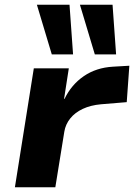

<svg xmlns="http://www.w3.org/2000/svg" viewBox="-20 -792 567 812"><path d="M43 0 123 -503H271L251 -374H253Q282 -434 334.5 -470Q387 -506 458 -510L527 -514L516 -360L407 -351Q363 -347 330 -331.5Q297 -316 277 -291Q257 -266 252 -235L214 0ZM381 -562 318 -772H456L471 -562ZM199 -562 136 -772H274L289 -562Z"/></svg>

Font: Nunito Sans 7pt SemiExpanded ExtraBold
Style: Italic
Weight: 800
Width: 6
Italic angle: -9°
Designer: Vernon Adams
Foundry: Vernon Adams
Version: Version 3.101;gftools[0.9.27]